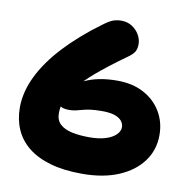

<svg xmlns="http://www.w3.org/2000/svg" viewBox="-80 -788 861 877"><g transform="rotate(10 350.0 -350.0)"><path d="M357 10Q272 10 209.5 -8Q147 -26 106 -59Q65 -92 45 -138Q25 -184 25 -239Q25 -311 61 -385Q97 -459 165 -532Q233 -605 328 -675Q360 -699 377.5 -704.5Q395 -710 414 -710Q441 -710 462.5 -696.5Q484 -683 496.5 -661.5Q509 -640 509 -617Q509 -598 501.5 -583.5Q494 -569 465 -549Q392 -497 333 -447Q310 -427 290 -407Q299 -411 309 -415Q365 -437 443 -437Q514 -437 566 -409Q618 -381 646.5 -333Q675 -285 675 -225Q675 -156 636 -103Q597 -50 526 -20Q455 10 357 10ZM208 -276Q205 -260 205 -244Q205 -212 225 -193.5Q245 -175 280 -167.5Q315 -160 361 -160Q404 -160 435 -169.5Q466 -179 483 -195.5Q500 -212 500 -231Q500 -246 490 -259Q480 -272 458 -280Q436 -288 398 -288Q366 -288 344.5 -285Q323 -282 307.5 -277.5Q292 -273 278 -270Q264 -267 247 -267Q221 -267 208 -276Z"/></g></svg>

Font: Shantell Sans Light ExtraBold
Style: Regular
Weight: 800
Version: Version 1.011;[c5ecc13dd]